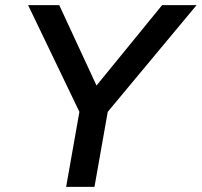

<svg xmlns="http://www.w3.org/2000/svg" viewBox="-20 -732 790 752"><path d="M239 0 291 -294 90 -712H212L358 -397L615 -712H750L402 -294L350 0Z"/></svg>

Font: Creato Display Medium
Style: Italic
Weight: 500
Italic angle: -10°
Version: Version 1.000